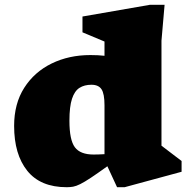

<svg xmlns="http://www.w3.org/2000/svg" viewBox="-20 -767 791 802"><path d="M738.5 -49.5 500.5 15H469L428.5 -72.5Q386 -42 359.2 -24.2Q332.5 -6.5 315.2 2Q298 10.5 285.5 12.8Q273 15 259 15Q149 15 94 -53.5Q39 -122 39 -241Q39 -334 81.2 -400.2Q123.5 -466.5 195.8 -501.8Q268 -537 357.5 -537Q390.5 -537 416.5 -534V-593.5L324.5 -632V-698L606.5 -747H667.5L654.5 -597V-158.5L738.5 -94.5ZM416.5 -327Q416.5 -375.5 404 -394.2Q391.5 -413 362 -413Q332.5 -413 312 -400Q291.5 -387 280.8 -354.5Q270 -322 270 -262.5Q270 -182 292.8 -151.8Q315.5 -121.5 371 -121.5Q390.5 -121.5 416.5 -123Z"/></svg>

Font: Newsreader 6pt ExtraBold
Style: Regular
Weight: 800
Designer: Hugues Gentile
Foundry: Production Type
Version: Version 1.003; ttfautohint (v1.8.3)